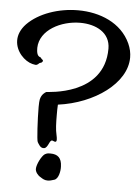

<svg xmlns="http://www.w3.org/2000/svg" viewBox="-52 -746 578 798"><g transform="rotate(5 237.0 -347.0)"><path d="M461 -586C423 -669 333 -705 242 -705C161 -705 79 -677 31 -628C9 -605 0 -581 0 -559C0 -512 39 -474 72 -466C94 -461 87 -465 93 -466C97 -467 97 -472 105 -474C112 -475 118 -484 111 -488C107 -490 105 -496 102 -497C88 -500 86 -519 86 -535C88 -610 176 -654 255 -654C321 -654 381 -624 381 -557C381 -359 144 -357 139 -355C134 -352 120 -344 115 -322C114 -317 113 -306 113 -291C113 -238 118 -151 122 -145C127 -137 135 -119 151 -122C168 -125 170 -161 183 -156C196 -150 205 -147 197 -182C192 -202 191 -230 191 -264C191 -280 191 -295 192 -307C343 -327 474 -421 474 -528C474 -547 470 -566 461 -586ZM227 -52C226 -88 209 -102 179 -102C173 -102 167 -103 156 -97C143 -89 124 -52 124 -33C124 -21 134 -7 147 0C156 6 164 11 177 11C184 11 194 9 205 5C222 -1 228 -33 227 -52Z"/></g></svg>

Font: Oregano
Style: Regular
Weight: 400
Designer: Astigmatic (AOETI)
Foundry: Astigmatic (AOETI)
Version: Version 1.000